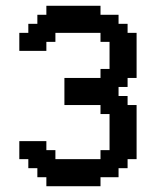

<svg xmlns="http://www.w3.org/2000/svg" viewBox="-20 -645 551 665"><path d="M140.6 0V-31.2H109.4V-62.5H78.1V-93.8H46.9V-156.2H140.6V-125H171.9V-93.8H328.1V-125H359.4V-250H328.1V-281.2H203.1V-375H328.1V-406.2H359.4V-500H328.1V-531.2H171.9V-500H140.6V-468.8H46.9V-531.2H78.1V-562.5H109.4V-593.8H140.6V-625H328.1V-593.8H390.6V-562.5H421.9V-531.2H453.1V-375H421.9V-343.8H390.6V-312.5H421.9V-281.2H453.1V-93.8H421.9V-62.5H390.6V-31.2H328.1V0Z"/></svg>

Font: Terminal Grotesque
Style: Regular
Weight: 400
Designer: Raphaël Bastide
Foundry: http://raphaelbastide.com
Version: Version 1.0